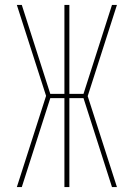

<svg xmlns="http://www.w3.org/2000/svg" viewBox="-20 -755 540 775"><path d="M48 0 166 -368 48 -735H68L183 -376H240V-735H260V-376H317L432 -735H452L334 -367L452 0H432L317 -359H260V0H240V-359H183L68 0Z"/></svg>

Font: Iosevka Thin
Style: Regular
Weight: 100
Monospace: yes
Designer: Belleve Invis
Foundry: Belleve Invis
Version: Version 32.5.0; ttfautohint (v1.8.4)